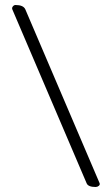

<svg xmlns="http://www.w3.org/2000/svg" viewBox="-20 -685 439 767"><path d="M378 47Q380 53 374.5 57.5Q369 62 362 62Q332 62 326 47L29 -648Q27 -654 31.5 -659.5Q36 -665 42 -665Q73 -665 81 -648Z"/></svg>

Font: EB Garamond
Style: SC
Weight: 400
Version: Version 000.010